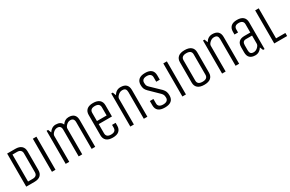

<svg xmlns="http://www.w3.org/2000/svg" viewBox="154 -1958 4938 3267"><g transform="rotate(-30 2623.0 -325.0)"><path d="M261 0H100V-650H261Q339 -650 379.5 -613Q420 -576 420 -510V-140Q420 -73 380 -36.5Q340 0 261 0ZM350 -140V-510Q350 -548 327 -569Q304 -590 261 -590H170V-60H261Q350 -60 350 -140Z M675 0H605V-650H675Z M945 0H875V-650H905L930 -586Q951 -622 985 -643.5Q1019 -665 1059 -665Q1160 -665 1188 -592Q1236 -665 1314 -665Q1455 -665 1455 -525V0H1385V-525Q1385 -605 1313 -605Q1271 -605 1235.5 -571Q1200 -537 1200 -505V0H1130V-525Q1130 -605 1058 -605Q1016 -605 980.5 -572.5Q945 -540 945 -508Z M1890 -125V-180H1960V-125Q1960 -58 1919 -21.5Q1878 15 1796 15Q1714 15 1672 -21.5Q1630 -58 1630 -125V-525Q1630 -592 1671 -628.5Q1712 -665 1794 -665Q1876 -665 1918 -628.5Q1960 -592 1960 -525V-305H1700V-125Q1700 -45 1795 -45Q1890 -45 1890 -125ZM1700 -525V-365H1890V-525Q1890 -605 1795 -605Q1700 -605 1700 -525Z M2215 0H2145V-650H2175L2200 -585Q2248 -665 2333 -665Q2480 -665 2480 -525V0H2410V-525Q2410 -563 2393.5 -584Q2377 -605 2333 -605Q2289 -605 2252 -571Q2215 -537 2215 -505Z M2988 -125Q2988 15 2819 15Q2650 15 2650 -125V-210H2720V-121Q2720 -85 2745 -65Q2770 -45 2819 -45Q2868 -45 2893 -65Q2918 -85 2918 -119.5Q2918 -154 2910.5 -174.5Q2903 -195 2880 -218L2704 -390Q2673 -421 2661.5 -450.5Q2650 -480 2650 -525Q2650 -592 2691.5 -628.5Q2733 -665 2817 -665Q2978 -665 2978 -525V-440H2908V-529Q2908 -565 2884.5 -585Q2861 -605 2814 -605Q2767 -605 2743.5 -585Q2720 -565 2720 -530Q2720 -495 2727 -475Q2734 -455 2758 -433L2937 -261Q2966 -229 2977 -199.5Q2988 -170 2988 -125Z M3238 0H3168V-650H3238Z M3763 -525V-125Q3763 -58 3720.5 -21.5Q3678 15 3593.5 15Q3509 15 3466 -21.5Q3423 -58 3423 -125V-525Q3423 -592 3465.5 -628.5Q3508 -665 3592.5 -665Q3677 -665 3720 -628.5Q3763 -592 3763 -525ZM3693 -125V-525Q3693 -605 3593 -605Q3493 -605 3493 -525V-125Q3493 -45 3593 -45Q3693 -45 3693 -125Z M4018 0H3948V-650H3978L4003 -585Q4051 -665 4136 -665Q4283 -665 4283 -525V0H4213V-525Q4213 -563 4196.5 -584Q4180 -605 4136 -605Q4092 -605 4055 -571Q4018 -537 4018 -505Z M4783 0H4753L4727 -64Q4706 -28 4672 -6.5Q4638 15 4597 15Q4453 15 4453 -125V-225Q4453 -365 4597 -365H4713V-529Q4713 -565 4690 -585Q4667 -605 4622 -605Q4533 -605 4533 -529V-470H4463V-525Q4463 -592 4502.5 -628.5Q4542 -665 4622 -665Q4702 -665 4742.5 -628.5Q4783 -592 4783 -525ZM4713 -305H4597Q4555 -305 4539 -284Q4523 -263 4523 -225V-125Q4523 -87 4539 -66Q4555 -45 4597 -45Q4639 -45 4675 -77.5Q4711 -110 4713 -142Z M4973 0V-650H5043V-60H5226V0Z"/></g></svg>

Font: Unica One
Style: Regular
Weight: 400
Designer: Eduardo Rodriguez Tunni
Foundry: Eduardo Rodriguez Tunni
Version: Version 1.001